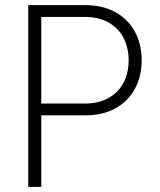

<svg xmlns="http://www.w3.org/2000/svg" viewBox="-20 -727 624 747"><path d="M89.8 -707H311.5Q379.9 -707 429.4 -679.4Q479 -651.9 505.1 -603Q531.2 -554.2 531.2 -492.2Q531.2 -430.7 505.1 -382.1Q479 -333.5 429.7 -305.9Q380.4 -278.3 312.5 -278.3H140.6V0H89.8ZM310.5 -324.2Q363.8 -324.2 402.1 -345.7Q440.4 -367.2 460.4 -405Q480.5 -442.9 480.5 -492.2Q480.5 -542 460.4 -580.1Q440.4 -618.2 402.1 -639.6Q363.8 -661.1 310.5 -661.1H140.6V-324.2Z"/></svg>

Font: Pretendard JP ExtraLight
Style: Regular
Weight: 200
Designer: Base glyphs from Inter by Rasmus Andersson; Hangeul glyphs from Noto Sans CJK(Source Han Sans) by Jang Soo-young and Kan
Foundry: Kil Hyung-jin
Version: Version 1.309